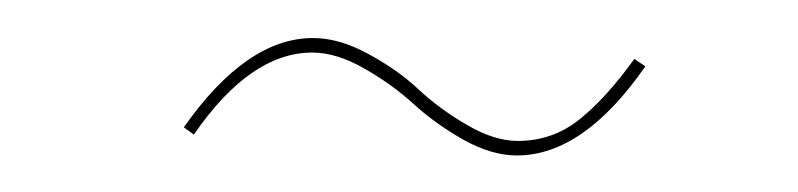

<svg xmlns="http://www.w3.org/2000/svg" viewBox="-20 -371 428 103"><path d="M257.3 -287.6Q243.7 -287.6 228.5 -296.1Q213.4 -304.7 201.9 -315.2Q190.4 -325.7 175.5 -334.2Q160.6 -342.8 147.5 -342.8Q114.3 -342.8 84 -298.8L78.6 -302.7Q112.3 -350.6 147.9 -350.6Q162.1 -350.6 177.7 -342Q193.4 -333.5 204.6 -323Q215.8 -312.5 230.5 -304Q245.1 -295.4 257.8 -295.4Q276.4 -295.4 290.8 -306.9Q305.2 -318.4 320.3 -339.4L326.2 -335.4Q293 -287.6 257.3 -287.6Z"/></svg>

Font: Fira Sans Compressed Eight
Style: Italic
Weight: 100
Width: 3
Italic angle: -8°
Designer: Carrois Corporate & Edenspiekermann AG
Foundry: Carrois Corporate GbR & Edenspiekermann AG
Version: Version 4.203;PS 004.203;hotconv 1.0.88;makeotf.lib2.5.64775